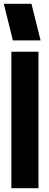

<svg xmlns="http://www.w3.org/2000/svg" viewBox="-24 -993 258 1013"><path d="M36 0V-720H179V0ZM44 -780 -4 -973H142L190 -780Z"/></svg>

Font: Orbitron ExtraBold
Style: Regular
Weight: 800
Designer: Matt McInerney
Foundry: The League of Moveable Type
Version: Version 2.001